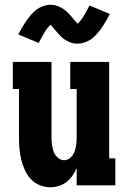

<svg xmlns="http://www.w3.org/2000/svg" viewBox="-20 -781 540 809"><path d="M192 8Q169 8 147 -1Q125 -10 109.5 -27Q94 -44 84.5 -65Q75 -86 69.5 -108.5Q64 -131 62 -154Q60 -177 60 -200V-406H34V-520H197V-200Q197 -185 199 -170Q201 -155 206.5 -141Q212 -127 223.5 -116.5Q235 -106 250 -106Q265 -106 276.5 -116.5Q288 -127 293.5 -141Q299 -155 301 -170Q303 -185 303 -200V-406H276V-520H440V-114H466V0H303V-73Q296 -56 285.5 -41Q275 -26 260.5 -14.5Q246 -3 228 2.5Q210 8 192 8ZM307 -597Q300 -597 292.5 -598Q285 -599 278.5 -601.5Q272 -604 265 -607.5Q258 -611 252.5 -614.5Q247 -618 241 -623.5Q235 -629 230 -634.5Q225 -640 221 -644.5Q217 -649 211.5 -655.5Q206 -662 201 -668Q196 -674 193 -677Q180 -665 169 -647Q158 -629 143 -600L57 -636Q64 -650 71 -661.5Q78 -673 84.5 -683.5Q91 -694 97.5 -702.5Q104 -711 110.5 -718.5Q117 -726 126.5 -734.5Q136 -743 146.5 -748.5Q157 -754 169 -757.5Q181 -761 193 -761Q205 -761 217 -757.5Q229 -754 239.5 -748Q250 -742 259.5 -733.5Q269 -725 276.5 -716.5Q284 -708 292 -698Q300 -688 307 -681Q320 -693 331 -710.5Q342 -728 357 -758L443 -722Q436 -708 429 -696.5Q422 -685 415.5 -674.5Q409 -664 402.5 -655.5Q396 -647 389.5 -639.5Q383 -632 373.5 -623.5Q364 -615 353.5 -609.5Q343 -604 331 -600.5Q319 -597 307 -597Z"/></svg>

Font: Iosevka Curly Slab Heavy
Style: Regular
Weight: 900
Monospace: yes
Designer: Belleve Invis
Foundry: Belleve Invis
Version: Version 22.1.2; ttfautohint (v1.8.4)